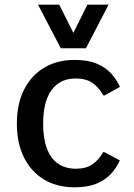

<svg xmlns="http://www.w3.org/2000/svg" viewBox="-20 -798 578 828"><path d="M301.8 9.8Q225.6 9.8 169.7 -23.9Q113.8 -57.6 83.3 -119.1Q52.7 -180.7 52.7 -265.1Q52.7 -349.6 83.5 -410.9Q114.3 -472.2 170.2 -505.9Q226.1 -539.6 302.2 -539.6Q358.4 -539.6 396.7 -523.7Q435.1 -507.8 459.2 -481.2Q483.4 -454.6 497.1 -423.3L431.6 -386.7H425.3Q406.7 -420.4 379.2 -439.9Q351.6 -459.5 306.6 -459.5Q261.7 -459.5 230.2 -437.3Q198.7 -415 182.4 -371.8Q166 -328.6 166 -265.1Q166 -201.7 182.1 -158.2Q198.2 -114.7 229.5 -92.8Q260.7 -70.8 306.2 -70.3Q351.1 -70.3 378.7 -89.4Q406.2 -108.4 424.3 -141.6H430.7L496.6 -106.4Q482.9 -75.2 458.7 -48.6Q434.6 -22 396.2 -6.1Q357.9 9.8 301.8 9.8ZM242.2 -589.8 144 -777.8H235.4L296.4 -656.2L356.9 -777.8H448.2L350.6 -589.8Z"/></svg>

Font: Comme Medium
Style: Regular
Weight: 500
Version: Version 1.000;gftools[0.9.27]